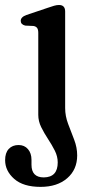

<svg xmlns="http://www.w3.org/2000/svg" viewBox="-43 -496 365 750"><path d="M211.5 -74Q211.5 -42.5 223.2 -11.8Q235 19 246.8 49.8Q258.5 80.5 258.5 111Q258.5 166.5 219.5 200.2Q180.5 234 115.5 234Q48 234 12.5 202.8Q-23 171.5 -23 129.5Q-23 101 -8.8 85.8Q5.5 70.5 29.5 70.5Q52.5 70.5 66.2 86.5Q80 102.5 80 128.5V147.5Q80 197 128 197Q182.5 196.5 182.5 138.5Q182.5 115 171 92.2Q159.5 69.5 144.5 46.8Q129.5 24 118 0.8Q106.5 -22.5 106.5 -47.5V-367.5Q106.5 -381 101.8 -387Q97 -393 88 -394.5L55.5 -396Q38 -400.5 38 -414.5Q38 -429.5 60.5 -437.5L143.5 -465.5Q158 -470.5 168.2 -473.5Q178.5 -476.5 187.5 -476.5Q211.5 -476.5 211.5 -451Z"/></svg>

Font: Fraunces 9pt Soft
Style: Regular
Weight: 400
Version: Version 1.000;[0bf87f6ff]